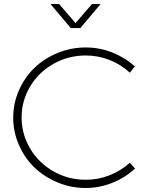

<svg xmlns="http://www.w3.org/2000/svg" viewBox="-20 -937 743 958"><path d="M231.9 -917H274.9L356.9 -821.8L439 -917H481.9L380.9 -796.9H333ZM407.2 -700.2Q476.6 -700.2 539.8 -675.3Q603 -650.4 652.8 -606L627.9 -574.2Q584 -615.2 527.1 -637.7Q470.2 -660.2 408.2 -660.2Q321.3 -660.2 247.6 -618.9Q173.8 -577.6 130.9 -506.3Q87.9 -435.1 87.9 -351.1Q87.9 -266.6 130.9 -194.8Q173.8 -123 247.6 -81.5Q321.3 -40 408.2 -40Q469.7 -40 526.4 -62.3Q583 -84.5 627.9 -125L653.8 -96.2Q604.5 -50.3 540.3 -24.7Q476.1 1 407.2 1Q334 1 267.1 -26.9Q200.2 -54.7 151.6 -101.6Q103 -148.4 74.5 -213.6Q45.9 -278.8 45.9 -350.1Q45.9 -421.4 74.5 -486.3Q103 -551.3 151.6 -598.1Q200.2 -645 267.1 -672.6Q334 -700.2 407.2 -700.2Z"/></svg>

Font: Montserrat Ultra Light
Style: Regular
Weight: 200
Designer: Julieta Ulanovsky
Foundry: Julieta Ulanovsky
Version: Version 3.001;PS 003.001;hotconv 1.0.70;makeotf.lib2.5.58329